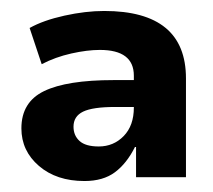

<svg xmlns="http://www.w3.org/2000/svg" viewBox="-20 -736 389 350"><path d="M134 -406Q83 -406 51 -433.5Q19 -461 19 -502Q19 -550 60.5 -570Q102 -590 187 -590H224V-598Q224 -645 162 -645Q139 -645 110 -638.5Q81 -632 56 -619L34 -685Q59 -699 97.5 -707.5Q136 -716 170 -716Q319 -716 319 -593V-413H228V-468H226Q211 -438 189.5 -422Q168 -406 134 -406ZM160 -469Q187 -469 205.5 -488Q224 -507 224 -540V-541H190Q149 -541 131.5 -532.5Q114 -524 114 -505Q114 -489 125 -479Q136 -469 160 -469Z"/></svg>

Font: Mulish ExtraBold
Style: Regular
Weight: 800
Designer: Vernon Adams
Foundry: Vernon Adams
Version: Version 3.603; ttfautohint (v1.8.3)